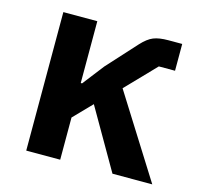

<svg xmlns="http://www.w3.org/2000/svg" viewBox="-82 -611 729 699"><g transform="rotate(15 282.0 -261.0)"><path d="M268 -227 202 -159V0H74V-522H202V-289H207L269 -369L370 -480Q393 -505 414 -513.5Q435 -522 470 -522H522V-421H461L354 -310L549 0H399Z"/></g></svg>

Font: IBM Plex Sans SmBld
Style: Regular
Weight: 600
Designer: Mike Abbink, Paul van der Laan, Pieter van Rosmalen
Foundry: Bold Monday
Version: Version 3.005